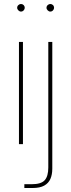

<svg xmlns="http://www.w3.org/2000/svg" viewBox="-20 -722 358 962"><path d="M75 0V-512H95V0ZM85 -664Q78 -664 72 -670Q66 -676 66 -683Q66 -691 72 -696.5Q78 -702 85 -702Q93 -702 98.5 -696.5Q104 -691 104 -683Q104 -676 98.5 -670Q93 -664 85 -664ZM102 220V201H139Q186 201 204 181Q222 161 222 117V-512H242V123Q242 153 232.5 174.5Q223 196 201.5 208Q180 220 143 220ZM232 -664Q225 -664 219 -670Q213 -676 213 -683Q213 -691 219 -696.5Q225 -702 232 -702Q240 -702 245.5 -696.5Q251 -691 251 -683Q251 -676 245.5 -670Q240 -664 232 -664Z"/></svg>

Font: DM Sans 12pt Thin
Style: Regular
Weight: 250
Version: Version 4.004;gftools[0.9.30]